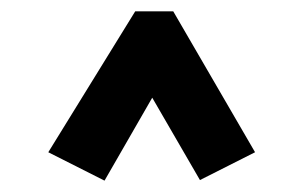

<svg xmlns="http://www.w3.org/2000/svg" viewBox="-20 -645 540 338"><path d="M164 -327 65 -377 218 -625H285L429 -377L332 -328L248 -473Z"/></svg>

Font: Inconsolata ExtraBold
Style: Regular
Weight: 800
Designer: Raph Levien, Cyreal, Brenton Simpson
Foundry: Raph Levien, Cyreal, Google
Version: Version 3.001